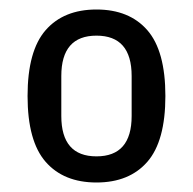

<svg xmlns="http://www.w3.org/2000/svg" viewBox="-20 -730 406 404"><path d="M183 -346Q114 -346 76 -389.5Q38 -433 38 -528Q38 -623 76 -666.5Q114 -710 183 -710Q252 -710 290 -666.5Q328 -623 328 -528Q328 -433 290 -389.5Q252 -346 183 -346ZM183 -401Q257 -401 257 -486V-570Q257 -655 183 -655Q109 -655 109 -570V-486Q109 -401 183 -401Z"/></svg>

Font: IBM Plex Sans Condensed Text
Style: Regular
Weight: 450
Width: 3
Designer: Mike Abbink, Paul van der Laan, Pieter van Rosmalen
Foundry: Bold Monday
Version: Version 1.1